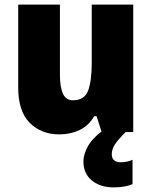

<svg xmlns="http://www.w3.org/2000/svg" viewBox="-20 -639 658 833"><path d="M558 -619V-66H421L399 -135H389Q365 -94 325.5 -75Q286 -56 237 -56Q159 -56 109 -106Q59 -156 59 -259V-619H240V-315Q240 -261 253 -232.5Q266 -204 297 -204Q347 -204 362.5 -246.5Q378 -289 378 -366V-619ZM465 30Q465 65 504 65Q517 65 531.5 62Q546 59 555 54V160Q541 166 520.5 170Q500 174 474 174Q415 174 378.5 144Q342 114 342 62Q342 28 364 -9Q386 -46 447 -88L525 -66Q492 -33 478.5 -12.5Q465 8 465 30Z"/></svg>

Font: Noto Sans Malayalam UI SemiCondensed Black
Style: Regular
Weight: 900
Width: 4
Designer: Jelle Bosma - Monotype Design Team
Foundry: Monotype Imaging Inc.
Version: Version 2.104; ttfautohint (v1.8.4.7-5d5b)